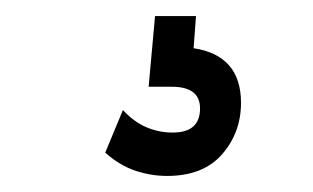

<svg xmlns="http://www.w3.org/2000/svg" viewBox="-20 -20 390 239"><path d="M188 199Q168 199 148.5 192.5Q129 186 111 170L133 117Q147 132 162.5 138.5Q178 145 195 145Q229 145 229 115Q229 88 194 88H165L173 0H224L221 40Q280 49 280 108Q280 145 256.5 172Q233 199 188 199Z"/></svg>

Font: Inconsolata ExtraCondensed SemiBold
Style: Regular
Weight: 600
Width: 2
Monospace: yes
Designer: Raph Levien, Cyreal, Brenton Simpson
Foundry: Raph Levien, Cyreal, Google
Version: Version 3.001; ttfautohint (v1.8.2.53-6de2)